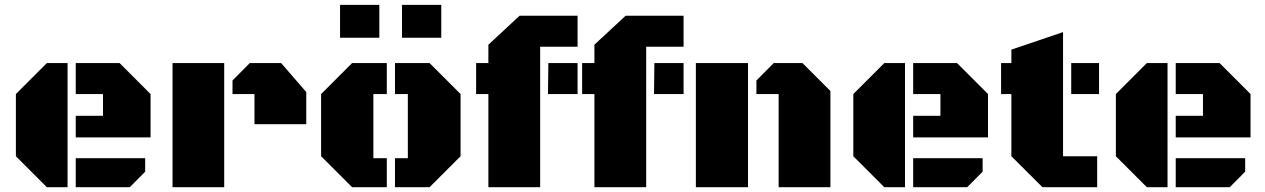

<svg xmlns="http://www.w3.org/2000/svg" viewBox="-20 -782 5285 802"><path d="M262.2 0H175.8L46.4 -129.4V-389.2L175.8 -518.6H262.2ZM296.4 -208V-298.3H410.2V-389.2H296.4V-518.6H479.5L608.9 -389.2V-208ZM296.4 0V-121.1H586.4V-64.9L522 0Z M1043 -389.2H951.2V-445.8L1023.4 -518.6H1154.3L1259.3 -397.5V-263.2H1043ZM700.7 0V-518.6H916.5V0Z M1903.8 -129.4 1774.4 0H1629.9V-121.1H1683.6V-389.2H1629.9V-518.6H1774.4L1903.8 -389.2ZM1539.6 -121.1H1595.7V0H1450.7L1321.3 -129.4V-389.2L1450.7 -518.6H1595.7V-389.2H1539.6ZM1400.4 -761.7H1564.5V-624.5H1400.4ZM1659.2 -761.7H1823.2V-624.5H1659.2Z M2236.3 -586.9V0H2020V-389.2H1968.8V-518.6H2020V-595.2L2150.4 -716.3H2392.6V-586.9ZM2269 -389.2 2270.5 -518.6H2392.6V-389.2Z M2679.2 -586.9V0H2462.9V-389.2H2411.6V-518.6H2462.9V-595.2L2593.3 -716.3H2835.4V-586.9ZM2711.9 -389.2 2713.4 -518.6H2835.4V-389.2Z M2886.7 0V-518.6H3104.5V0ZM3232.4 -389.2H3139.6V-445.8L3211.9 -518.6H3332L3448.7 -401.9V0H3232.4Z M3760.3 0H3673.8L3544.4 -129.4V-389.2L3673.8 -518.6H3760.3ZM3794.4 -208V-298.3H3908.2V-389.2H3794.4V-518.6H3977.5L4106.9 -389.2V-208ZM3794.4 0V-121.1H4084.5V-64.9L4020 0Z M4420.4 -129.4H4563V0H4334.5L4204.6 -129.4V-389.2H4161.6V-518.6H4204.6V-574.7L4420.4 -647.9ZM4454.6 -389.2V-518.6H4570.8V-389.2Z M4856.9 0H4770.5L4641.1 -129.4V-389.2L4770.5 -518.6H4856.9ZM4891.1 -208V-298.3H5004.9V-389.2H4891.1V-518.6H5074.2L5203.6 -389.2V-208ZM4891.1 0V-121.1H5181.2V-64.9L5116.7 0Z"/></svg>

Font: Black Ops One [rus by aLiNcE]
Style: Regular
Weight: 400
Designer: James Grieshaber
Foundry: James Grieshaber
Version: Version 1.002;May 25, 2024;FontCreator 13.0.0.2680 64-bit